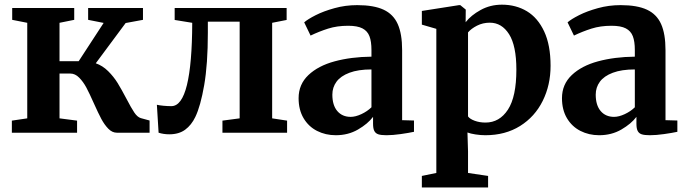

<svg xmlns="http://www.w3.org/2000/svg" viewBox="-20 -582 3010 842"><path d="M32 0V-53L99.5 -63V-482L33.5 -495V-547H305.5V-495L241 -482V-313.5H325L434.5 -481.5L366.5 -495V-547H607V-495L531 -481L400 -304.5Q430 -294 454.2 -270Q478.5 -246 495.8 -218Q513 -190 534.5 -149Q555.5 -108.5 569 -88.5Q582.5 -68.5 597.5 -64L636 -53.5V0H492.5Q472 0 455 -17.5Q438 -35 424.5 -60.2Q411 -85.5 392 -128Q372.5 -172 358.8 -197.8Q345 -223.5 327.2 -241.5Q309.5 -259.5 288 -259.5H241V-63L318 -53V0Z M675.5 0 668 -122.5Q678.5 -120 696.8 -118.2Q715 -116.5 731.5 -116.5Q777 -116.5 799.8 -209.2Q822.5 -302 823 -482L746 -494.5V-547H1237V-494.5L1173.5 -482V-63L1239 -53V0H955.5V-53L1031 -63V-487H891.5V-438.5Q891.5 -301 875.5 -208.8Q859.5 -116.5 836.5 -69Q819.5 -33.5 792 -13.2Q764.5 7 722.5 7Q697.5 7 675.5 0Z M1609 -333.5V-362.5Q1609 -400.5 1600.2 -423.2Q1591.5 -446 1569.5 -457.5Q1547.5 -469 1507 -469Q1458 -469 1418.8 -456.5Q1379.5 -444 1342 -426L1314 -484Q1330 -498 1364.5 -515.5Q1399 -533 1446.8 -546.2Q1494.5 -559.5 1546.5 -559.5Q1619.5 -559.5 1662.2 -539.5Q1705 -519.5 1724.2 -476.5Q1743.5 -433.5 1743.5 -362V-55L1795.5 -53.5V-4Q1772.5 1 1737.2 6Q1702 11 1675 11Q1651.5 11 1639.2 7Q1627 3 1621.5 -7.8Q1616 -18.5 1616 -39.5V-69.5Q1593 -39 1550 -14Q1507 11 1452.5 11Q1407.5 11 1370.2 -8Q1333 -27 1311.2 -63.8Q1289.5 -100.5 1289.5 -151.5Q1289.5 -212 1332.5 -252.8Q1375.5 -293.5 1447.5 -313Q1519.5 -332.5 1609 -333.5ZM1609 -111.5V-277.5Q1551 -277.5 1512.5 -263Q1474 -248.5 1455.8 -223.8Q1437.5 -199 1437.5 -167Q1437.5 -120.5 1459.2 -95Q1481 -69.5 1518 -69.5Q1539 -69.5 1564.8 -81.5Q1590.5 -93.5 1609 -111.5Z M2108.5 11Q2087.5 11 2065 7.5Q2042.5 4 2030 -1L2032.5 81.5V176.5L2120.5 189.5V240H1830V189.5L1893.5 176.5V-455.5L1830 -474V-534L1993 -559.5H1998.5L2022.5 -540L2022 -484.5Q2045.5 -515 2087.8 -538.2Q2130 -561.5 2181 -561.5Q2242.5 -561.5 2290.5 -532.8Q2338.5 -504 2366.5 -444Q2394.5 -384 2394.5 -293.5Q2394.5 -209 2360 -139.5Q2325.5 -70 2260.8 -29.5Q2196 11 2108.5 11ZM2032.5 -440V-71.5Q2040 -60.5 2061.5 -52.5Q2083 -44.5 2109 -44.5Q2170.5 -44.5 2207.5 -101.2Q2244.5 -158 2244.5 -276.5Q2244.5 -381.5 2212.5 -432Q2180.5 -482.5 2128 -482.5Q2097.5 -482.5 2072 -469.5Q2046.5 -456.5 2032.5 -440Z M2764 -333.5V-362.5Q2764 -400.5 2755.2 -423.2Q2746.5 -446 2724.5 -457.5Q2702.5 -469 2662 -469Q2613 -469 2573.8 -456.5Q2534.5 -444 2497 -426L2469 -484Q2485 -498 2519.5 -515.5Q2554 -533 2601.8 -546.2Q2649.5 -559.5 2701.5 -559.5Q2774.5 -559.5 2817.2 -539.5Q2860 -519.5 2879.2 -476.5Q2898.5 -433.5 2898.5 -362V-55L2950.5 -53.5V-4Q2927.5 1 2892.2 6Q2857 11 2830 11Q2806.5 11 2794.2 7Q2782 3 2776.5 -7.8Q2771 -18.5 2771 -39.5V-69.5Q2748 -39 2705 -14Q2662 11 2607.5 11Q2562.5 11 2525.2 -8Q2488 -27 2466.2 -63.8Q2444.5 -100.5 2444.5 -151.5Q2444.5 -212 2487.5 -252.8Q2530.5 -293.5 2602.5 -313Q2674.5 -332.5 2764 -333.5ZM2764 -111.5V-277.5Q2706 -277.5 2667.5 -263Q2629 -248.5 2610.8 -223.8Q2592.5 -199 2592.5 -167Q2592.5 -120.5 2614.2 -95Q2636 -69.5 2673 -69.5Q2694 -69.5 2719.8 -81.5Q2745.5 -93.5 2764 -111.5Z"/></svg>

Font: Merriweather Text
Style: Bold
Weight: 700
Designer: Eben Sorkin
Foundry: Eben Sorkin
Version: Version 2.100